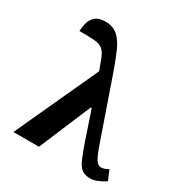

<svg xmlns="http://www.w3.org/2000/svg" viewBox="-180 -900 985 1042"><g transform="rotate(30 312.5 -379.5)"><path d="M47 0 285 -518 278 -537Q263 -581 251 -605Q239 -629 220.5 -639.5Q202 -650 170 -652Q138 -654 83 -654Q84 -677 90.5 -703.5Q97 -730 118 -749.5Q139 -769 181 -769Q228 -769 257.5 -743.5Q287 -718 309 -669Q331 -620 355 -551L490 -162Q509 -109 523 -90Q537 -71 553 -71Q574 -71 599 -86L625 -25Q572 10 533 10Q501 10 481.5 -3.5Q462 -17 446.5 -51.5Q431 -86 409 -150L350 -325H344L207 0Z"/></g></svg>

Font: NotoSerif-Bold
Style: Regular
Weight: 700
Designer: Monotype Design Team
Foundry: Monotype Imaging Inc.
Version: Version 2.007; ttfautohint (v1.8) -l 8 -r 50 -G 200 -x 14 -D